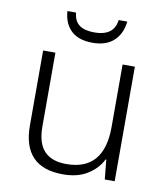

<svg xmlns="http://www.w3.org/2000/svg" viewBox="-83 -891 762 878"><g transform="rotate(10 298.0 -452.5)"><path d="M507 -625V-93H461L452 -184H449Q427 -140 381.5 -111.5Q336 -83 268 -83Q81 -83 81 -277V-625H138V-282Q138 -205 172.5 -168.5Q207 -132 275 -132Q450 -132 450 -335V-625ZM437 -822Q431 -765 395.5 -732Q360 -699 297 -699Q232 -699 197.5 -731.5Q163 -764 159 -822H199Q203 -782 227.5 -764.5Q252 -747 298 -747Q341 -747 366.5 -765Q392 -783 397 -822Z"/></g></svg>

Font: Noto Sans Kannada UI Light
Style: Regular
Weight: 300
Designer: Jelle Bosma - Monotype Design Team
Foundry: Monotype Imaging Inc.
Version: Version 2.005; ttfautohint (v1.8.4.7-5d5b)